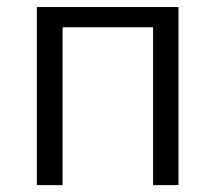

<svg xmlns="http://www.w3.org/2000/svg" viewBox="-20 -540 621 560"><path d="M500.5 0H426.5V-460.5H162.5V0H87.5V-519.5H500.5Z"/></svg>

Font: Acari Sans
Style: Regular
Weight: 400
Designer: Alfredo Marco Pradil and Stefan Peev (font) & Cristiano Sobral (main changes)
Foundry: Alfredo Marco Pradil and Stefan Peev (font) & Cristiano Sobral (main changes)
Version: Version 1.063; ttfautohint (v1.8.3)